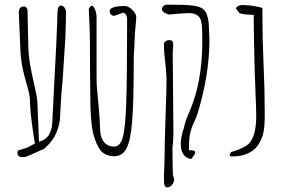

<svg xmlns="http://www.w3.org/2000/svg" viewBox="-20 -680 1237 837"><path d="M246 -656Q254 -656 261 -647Q268 -638 268 -625Q268 -623 267.5 -613Q267 -603 267 -581Q265 -529 265 -517L255 -360Q253 -334 252 -319.5Q251 -305 250 -296L247 -262L241 -156Q234 -114 218 -85.5Q202 -57 172 -31Q164 -28 154.5 -23.5Q145 -19 136 -15Q93 4 91 4Q86 5 78 5Q59 5 56 -10V-14Q56 -20 59 -24L97 -36L132 -54Q126 -88 119 -142Q112 -196 111 -228Q111 -252 107.5 -269Q104 -286 95 -318Q83 -358 76.5 -393Q70 -428 68 -482L62 -625Q62 -639 68 -645.5Q74 -652 87 -652Q91 -652 95 -647Q99 -642 100 -636L103 -491Q104 -440 111 -399.5Q118 -359 129 -313Q142 -257 143 -233L150 -62L166 -68Q176 -73 184.5 -81Q193 -89 196 -97Q197 -100 202 -112.5Q207 -125 208 -146Q211 -194 213 -247L225 -481L229 -574L230 -609Q231 -619 231 -632Q231 -643 235.5 -649.5Q240 -656 246 -656Z M411 -35Q388 -75 381 -126Q374 -182 374 -236Q372 -380 372 -500Q372 -542 369 -597L367 -641Q374 -655 380 -655Q387 -655 394 -639Q401 -623 401 -606V-334Q401 -302 409 -228L411 -206Q416 -143 416 -123Q416 -84 432 -62.5Q448 -41 478 -41Q503 -41 514.5 -79Q526 -117 530 -221.5Q534 -326 534 -558V-597Q534 -609 527.5 -618Q521 -627 512 -623Q500 -618 481 -612Q480 -611 477 -611Q469 -611 463.5 -617Q458 -623 458 -631Q458 -653 523 -654Q540 -654 557 -637Q574 -620 574 -605Q574 -596 570 -556Q567 -525 567 -505L565 -464Q563 -445 563 -421V-412V-404Q563 -235 556 -150Q549 -65 531 -32Q513 1 478 1Q432 1 411 -35Z M768 -53Q768 -81 780 -117L786 -140Q788 -146 789 -151Q790 -156 792 -160Q833 -251 847.5 -331.5Q862 -412 862 -499L861 -555Q860 -595 845.5 -609Q831 -623 803 -623Q792 -623 766 -621Q760 -621 748.5 -619.5Q737 -618 728 -618Q719 -614 702.5 -621.5Q686 -629 686 -641Q686 -646 690 -651Q696 -660 712 -660Q721 -660 726 -659V-660Q737 -659 760 -659Q809 -659 838.5 -652.5Q868 -646 879 -623Q883 -615 886 -601.5Q889 -588 890 -576Q893 -516 893 -507Q893 -353 840 -181Q836 -169 828 -152Q816 -128 809.5 -101Q803 -74 804 -25Q831 -26 831 -16Q831 -11 825.5 -2.5Q820 6 814 13Q792 11 780 -6.5Q768 -24 768 -53ZM695 83 697 26 698 -38 700 -119Q707 -317 706 -335Q705 -373 699 -420Q698 -430 696 -451.5Q694 -473 695 -490Q695 -495 701.5 -500Q708 -505 715 -505Q728 -505 731.5 -500.5Q735 -496 735 -480L734 -466L733 -451L736 -96Q736 -88 734 -54Q734 -50 733 -46Q732 -42 732 -37V0Q732 38 733 64Q734 83 734 83Q739 96 739 103Q739 115 729.5 126Q720 137 709 137Q700 137 697 126.5Q694 116 695 83Z M982 -7Q982 -11 989 -18L997 -20Q1050 -37 1066 -55Q1097 -89 1097 -174Q1097 -212 1094 -267Q1094 -283 1093 -303Q1092 -323 1091 -347Q1086 -532 1086 -602V-615L1053 -617Q1034 -619 1026 -622Q1023 -623 1017 -631.5Q1011 -640 1010 -641L1009 -644Q1009 -648 1017 -653Q1025 -658 1033 -658Q1064 -658 1094 -652.5Q1124 -647 1124 -644V-608Q1124 -515 1129 -397Q1134 -291 1134 -196V-163Q1134 -135 1129 -105Q1122 -71 1103 -45Q1092 -30 1077.5 -20.5Q1063 -11 1041 -4Q1019 2 991 2Q986 2 983.5 0.5Q981 -1 982 -7Z"/></svg>

Font: Amatic SC
Style: Regular
Weight: 400
Designer: Multiple Designers
Foundry: Vernon Adams
Version: Version 2.505